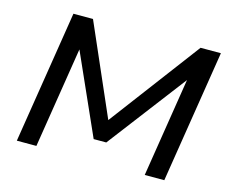

<svg xmlns="http://www.w3.org/2000/svg" viewBox="-99 -846 1188 986"><g transform="rotate(15 495.0 -352.5)"><path d="M64 0 176 -705H280L498 -206H477L852 -705H960L848 0H744L832 -555H849L510 -110H443L245 -554H256L168 0Z"/></g></svg>

Font: Nunito Sans 10pt SemiExpanded SemiBold
Style: Italic
Weight: 600
Width: 6
Italic angle: -9°
Designer: Vernon Adams
Foundry: Vernon Adams
Version: Version 3.101;gftools[0.9.27]